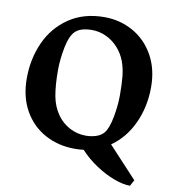

<svg xmlns="http://www.w3.org/2000/svg" viewBox="-92 -773 911 1011"><g transform="rotate(10 364.0 -267.5)"><path d="M535.2 -39.1 688.5 126 670.9 158.2Q632.3 158.2 583.3 139.6Q534.2 121.1 485.1 88.4Q436 55.7 397.9 14.2Q375.5 17.1 350.6 17.1Q262.2 17.1 190.9 -21.7Q119.6 -60.5 78.6 -133.3Q37.6 -206.1 37.6 -304.2Q37.6 -409.2 77.6 -497.8Q117.7 -586.4 196.3 -639.6Q274.9 -692.9 385.3 -692.9Q468.3 -692.9 538.1 -654.1Q607.9 -615.2 649.2 -542.2Q690.4 -469.2 690.4 -372.1Q690.4 -267.1 649.7 -178.7Q608.9 -90.3 535.2 -39.1ZM395.5 -61Q423.8 -61 450 -69.3Q476.1 -77.6 491.7 -96.2Q512.7 -122.1 524.4 -184.6Q536.1 -247.1 536.1 -301.3Q536.1 -364.3 531.7 -404.8Q527.3 -445.3 514.6 -480.5Q499.5 -520.5 471.7 -551Q443.8 -581.5 407.7 -598.1Q371.6 -614.7 333 -614.7Q271 -614.7 243.2 -587.4Q217.3 -562 204.6 -497.6Q191.9 -433.1 191.9 -374Q191.9 -294.9 202.1 -238.5Q212.4 -182.1 243.2 -139.6Q270 -102.5 310.1 -81.8Q350.1 -61 395.5 -61Z"/></g></svg>

Font: Vesper Libre
Style: Bold
Weight: 700
Designer: Robert Keller & Kimya Gandhi
Foundry: Mota Italic
Version: Version 1.058